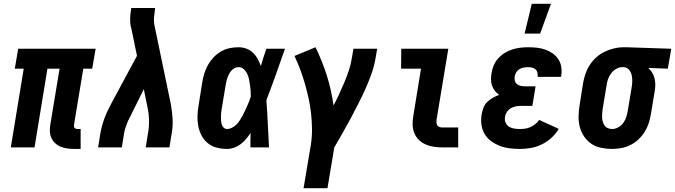

<svg xmlns="http://www.w3.org/2000/svg" viewBox="-20 -777 3558 1012"><path d="M371 8Q352 8 334.5 5.5Q317 3 300.5 -3.5Q284 -10 271.5 -21.5Q259 -33 251.5 -48.5Q244 -64 243 -82Q242 -100 245 -119L294 -415H230L162 0H37L105 -415H58L76 -520H484L466 -415H419L370 -119Q370 -114 370 -110Q370 -106 373 -103Q376 -100 380 -98.5Q384 -97 389 -97H405V8Z M497 0 509 -74Q516 -114 530.5 -153Q545 -192 566 -230L702 -483L672 -628Q672 -630 671 -632.5Q670 -635 670 -637H669V-638Q665 -659 666 -682Q667 -705 671 -728L672 -735H798L797 -728Q794 -708 792 -688Q790 -668 793 -649L880 -230Q887 -192 889.5 -153Q892 -114 885 -74L873 0H748L760 -74Q766 -108 765.5 -142Q765 -176 758 -209L738 -307L676 -182Q670 -168 662.5 -155Q655 -142 650 -128.5Q645 -115 640.5 -101Q636 -87 634 -74L622 0Z M1176 8Q1148 8 1121.5 1Q1095 -6 1075 -22.5Q1055 -39 1042.5 -62.5Q1030 -86 1025 -112.5Q1020 -139 1021 -167Q1022 -195 1027 -223L1046 -343Q1050 -367 1057 -390Q1064 -413 1076 -434.5Q1088 -456 1105.5 -474.5Q1123 -493 1144.5 -505.5Q1166 -518 1189.5 -523Q1213 -528 1237 -528Q1259 -528 1279 -520.5Q1299 -513 1313.5 -499Q1328 -485 1338 -466.5Q1348 -448 1355 -429Q1361 -451 1368.5 -474Q1376 -497 1384 -520H1482Q1458 -452 1434 -384Q1410 -316 1384 -249Q1389 -187 1391.5 -124.5Q1394 -62 1398 0H1300Q1300 -19 1300 -38Q1300 -57 1301 -76Q1290 -60 1277 -44.5Q1264 -29 1248 -17Q1232 -5 1213.5 1.5Q1195 8 1176 8ZM1177 -97Q1190 -97 1203 -104Q1216 -111 1226 -120.5Q1236 -130 1243.5 -142Q1251 -154 1258 -166.5Q1265 -179 1270.5 -191.5Q1276 -204 1282 -216.5Q1288 -229 1293 -242Q1298 -255 1302 -268Q1302 -284 1301 -299.5Q1300 -315 1297.5 -330.5Q1295 -346 1292 -361Q1289 -376 1282.5 -389.5Q1276 -403 1264.5 -413Q1253 -423 1237 -423Q1227 -423 1217 -418Q1207 -413 1199.5 -404.5Q1192 -396 1187 -386.5Q1182 -377 1178.5 -367Q1175 -357 1173 -347Q1171 -337 1169 -326L1149 -206Q1147 -196 1146 -185Q1145 -174 1144.5 -163.5Q1144 -153 1145 -142.5Q1146 -132 1148.5 -122Q1151 -112 1158.5 -104.5Q1166 -97 1177 -97Z M1580 215 1619 -17Q1625 -59 1624.5 -99.5Q1624 -140 1619.5 -180Q1615 -220 1606.5 -259Q1598 -298 1587 -336Q1576 -374 1562.5 -410.5Q1549 -447 1532 -482L1643 -528Q1678 -457 1702.5 -379.5Q1727 -302 1738 -221Q1754 -251 1768 -281.5Q1782 -312 1795 -343Q1808 -374 1818.5 -405Q1829 -436 1834 -468L1843 -520H1968L1959 -468Q1952 -427 1937.5 -386.5Q1923 -346 1905.5 -307Q1888 -268 1868 -229Q1848 -190 1827.5 -151.5Q1807 -113 1785.5 -75.5Q1764 -38 1742 0L1706 215Z M2312 0Q2289 0 2266.5 -3.5Q2244 -7 2224 -15.5Q2204 -24 2188.5 -39Q2173 -54 2164.5 -74Q2156 -94 2155 -117Q2154 -140 2158 -163L2199 -415H2094L2095 -520H2343L2281 -146Q2280 -138 2280.5 -130Q2281 -122 2285 -116Q2289 -110 2296.5 -107.5Q2304 -105 2312 -105H2395V0Z M2720 8Q2692 8 2665 4.5Q2638 1 2613.5 -8.5Q2589 -18 2568 -33.5Q2547 -49 2534 -71.5Q2521 -94 2517.5 -121Q2514 -148 2519 -176Q2522 -193 2528.5 -210Q2535 -227 2548.5 -240Q2562 -253 2578 -262Q2594 -271 2611 -277Q2598 -286 2588 -299Q2578 -312 2573 -327Q2568 -342 2568 -359Q2568 -376 2571 -393Q2574 -414 2583 -434Q2592 -454 2607 -470.5Q2622 -487 2641 -498.5Q2660 -510 2680.5 -516.5Q2701 -523 2722 -525.5Q2743 -528 2764 -528Q2787 -528 2810 -525.5Q2833 -523 2854 -515.5Q2875 -508 2893 -495.5Q2911 -483 2923 -464.5Q2935 -446 2938.5 -423.5Q2942 -401 2938 -377L2937 -372H2813L2814 -374Q2815 -384 2812.5 -394.5Q2810 -405 2802.5 -411.5Q2795 -418 2785 -420.5Q2775 -423 2764 -423Q2753 -423 2741 -421Q2729 -419 2718.5 -413Q2708 -407 2701.5 -396.5Q2695 -386 2693 -375Q2691 -363 2693.5 -352Q2696 -341 2704.5 -334Q2713 -327 2724 -324.5Q2735 -322 2747 -322H2803L2786 -219H2730Q2716 -219 2702 -217Q2688 -215 2675 -208Q2662 -201 2653 -188.5Q2644 -176 2642 -162Q2639 -146 2644.5 -132Q2650 -118 2662 -110Q2674 -102 2689.5 -99.5Q2705 -97 2720 -97Q2734 -97 2748 -99Q2762 -101 2775.5 -107Q2789 -113 2801.5 -123Q2814 -133 2822 -145L2925 -98Q2910 -72 2886.5 -50.5Q2863 -29 2835 -15.5Q2807 -2 2777.5 3Q2748 8 2720 8ZM2745 -600 2783 -757H2884L2827 -600Z M3205 8Q3176 8 3147.5 2Q3119 -4 3096.5 -19.5Q3074 -35 3058.5 -58Q3043 -81 3036 -108Q3029 -135 3029.5 -164.5Q3030 -194 3035 -223L3054 -343Q3059 -368 3067.5 -392Q3076 -416 3090.5 -437.5Q3105 -459 3125 -476.5Q3145 -494 3168.5 -505Q3192 -516 3216.5 -522Q3241 -528 3266 -528H3281L3518 -520L3500 -415L3397 -419Q3409 -408 3417.5 -394Q3426 -380 3430 -364Q3434 -348 3434 -331Q3434 -314 3431 -297L3411 -177Q3407 -152 3399.5 -128.5Q3392 -105 3378.5 -83Q3365 -61 3345.5 -42.5Q3326 -24 3302.5 -12.5Q3279 -1 3254.5 3.5Q3230 8 3205 8ZM3207 -97Q3223 -97 3239 -106Q3255 -115 3265.5 -129.5Q3276 -144 3281 -160.5Q3286 -177 3289 -194L3309 -314Q3312 -331 3312.5 -348Q3313 -365 3309.5 -381Q3306 -397 3295.5 -409.5Q3285 -422 3268 -423H3259Q3243 -423 3227 -413.5Q3211 -404 3200.5 -389.5Q3190 -375 3184.5 -359Q3179 -343 3177 -326L3157 -206Q3155 -194 3154 -182Q3153 -170 3153.5 -158.5Q3154 -147 3157 -136Q3160 -125 3166.5 -115.5Q3173 -106 3184 -101.5Q3195 -97 3207 -97Z"/></svg>

Font: Iosevka Curly Slab Extrabold
Style: Italic
Weight: 800
Italic angle: -9°
Monospace: yes
Designer: Belleve Invis
Foundry: Belleve Invis
Version: Version 22.1.2; ttfautohint (v1.8.4)